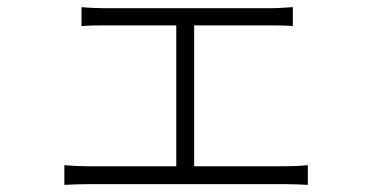

<svg xmlns="http://www.w3.org/2000/svg" viewBox="-20 -522 1040 537"><path d="M523 -57V-451H733C755 -451 780 -451 799 -449V-502C781 -501 758 -499 733 -499H271C258 -499 229 -500 208 -502V-449C229 -451 259 -451 271 -451H473V-57H226C205 -57 182 -58 160 -60V-5C183 -6 206 -7 226 -7H779C794 -7 821 -6 841 -5V-60C822 -58 801 -57 779 -57Z"/></svg>

Font: Noto Sans CJK JP Light
Style: Regular
Weight: 300
Designer: Ryoko NISHIZUKA (kana & ideographs); Paul D. Hunt (Latin, Greek & Cyrillic); Wenlong ZHANG (bopomofo); Sandoll Communica
Foundry: Adobe Systems Incorporated
Version: Version 1.004;PS 1.004;hotconv 1.0.82;makeotf.lib2.5.63406